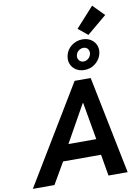

<svg xmlns="http://www.w3.org/2000/svg" viewBox="-172 -1315 1006 1394"><g transform="rotate(-10 331.5 -617.5)"><path d="M473.3 -784.8Q438.6 -784.8 412.7 -800.9Q386.7 -817.1 374.7 -844.3Q362.6 -871.5 368.9 -904.5Q377.4 -950 413.7 -978.3Q450 -1006.5 495.9 -1006.5Q531.7 -1006.5 557.5 -989.9Q583.3 -973.4 595 -946.1Q606.8 -918.8 600.1 -885.9Q591.8 -844.6 556.8 -814.7Q521.9 -784.8 473.3 -784.8ZM477.9 -846.7Q496.5 -846.7 512.4 -859.8Q528.3 -873 532.2 -893.5Q536 -913 525.3 -928.8Q514.6 -944.6 491.9 -944.6Q472.9 -944.6 456.9 -932.2Q441 -919.8 436.8 -899.9Q432.2 -879.1 444.4 -862.9Q456.5 -846.7 477.9 -846.7ZM544.9 -1030.5 474.9 -1088 608.1 -1235.2 689.9 -1152ZM-46.5 0 388.4 -719.7H506.8L652.5 0H511.2L478.2 -193.2L475 -246.1L421.9 -549.8H418L248.2 -246.5L224.2 -192.3L112.8 0ZM142.3 -157.9 166.8 -275.6H552.5L528.6 -157.9Z"/></g></svg>

Font: Reddit Sans
Style: Italic
Weight: 400
Italic angle: -11.25°
Designer: Stephen Hutchings
Version: Version 1.013